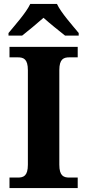

<svg xmlns="http://www.w3.org/2000/svg" viewBox="-20 -951 441 971"><path d="M23 -784V-771H92C120 -793 170 -834 200 -861C230 -834 281 -793 309 -771H378V-784C347 -822 289 -886 268 -931H133C112 -886 54 -822 23 -784ZM28 0H373V-53H331C302 -53 280 -61 280 -118V-596C280 -653 302 -661 331 -661H373V-714H28V-661H70C99 -661 121 -653 121 -596V-118C121 -61 99 -53 70 -53H28Z"/></svg>

Font: Noto Serif NP Hmong
Style: Bold
Weight: 700
Designer: Dalton Maag Ltd
Foundry: Dalton Maag Ltd
Version: Version 1.001